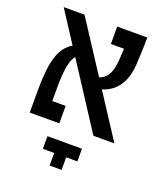

<svg xmlns="http://www.w3.org/2000/svg" viewBox="-147 -687 880 1016"><g transform="rotate(20 293.0 -179.5)"><path d="M416 0 35.6 -585.9H152.8L534.2 0ZM88.9 0V-98.1H224.1V0ZM57.6 0Q57.6 -15.1 57.6 -47.4Q57.6 -79.6 57.6 -130.9Q57.6 -188 63.2 -239.7Q68.8 -291.5 84.7 -332.3Q100.6 -373 131.6 -398.2Q162.6 -423.3 213.4 -427.2L226.1 -381.8Q197.8 -378.4 180.9 -355.7Q164.1 -333 156.5 -289.1Q148.9 -245.1 148.9 -177.7Q148.9 -152.3 148.9 -124.8Q148.9 -97.2 148.9 -71.5Q148.9 -45.9 148.9 -26.9Q148.9 -7.8 148.9 0ZM302.2 -235.8 293.5 -294.4Q332 -294.4 356 -308.3Q379.9 -322.3 392.1 -351.1Q404.3 -379.9 407.2 -424.3Q409.7 -463.4 411.9 -505.4Q414.1 -547.4 414.1 -585.9H506.3Q506.3 -547.4 504.6 -506.1Q502.9 -464.8 501 -434.1Q497.6 -375.5 479.5 -337.2Q461.4 -298.8 433.6 -276.6Q405.8 -254.4 371.8 -245.1Q337.9 -235.8 302.2 -235.8ZM336.9 -487.8V-585.9H502L481.4 -487.8ZM382.8 85.4V156.7H188.5V85.4ZM319.8 227.5H252.4V109.4H319.8Z"/></g></svg>

Font: Cascadia Code
Style: Regular
Weight: 400
Designer: Aaron Bell
Foundry: Saja Typeworks
Version: Version 2404.023